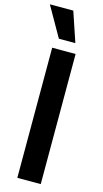

<svg xmlns="http://www.w3.org/2000/svg" viewBox="-148 -1024 576 1069"><g transform="rotate(15 139.5 -490.0)"><path d="M96 -808 -2 -980H133L191 -808ZM208 0H73V-750H208Z"/></g></svg>

Font: Mohave Bold
Style: Regular
Weight: 700
Designer: Gumpita Rahayu
Foundry: Tokotype
Version: Version 2.002;PS 002.002;hotconv 1.0.88;makeotf.lib2.5.64775